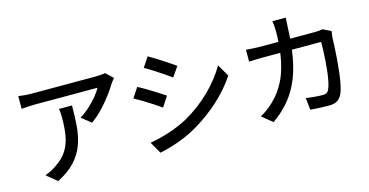

<svg xmlns="http://www.w3.org/2000/svg" viewBox="-83 -1186 3125 1625"><g transform="rotate(-15 1480.0 -374.0)"><path d="M942 -676Q935 -668 925 -655.5Q915 -643 909 -634Q888 -598 850.5 -547.5Q813 -497 765.5 -446.5Q718 -396 664 -358L581 -425Q625 -451 666.5 -488.5Q708 -526 739.5 -565Q771 -604 785 -632Q769 -632 726.5 -632Q684 -632 626.5 -632Q569 -632 506.5 -632Q444 -632 387.5 -632Q331 -632 290.5 -632Q250 -632 237 -632Q207 -632 179 -630Q151 -628 119 -626V-737Q147 -733 177 -730.5Q207 -728 237 -728Q251 -728 292.5 -728Q334 -728 392.5 -728Q451 -728 515 -728Q579 -728 638 -728Q697 -728 739.5 -728Q782 -728 796 -728Q813 -728 840 -730Q867 -732 879 -735ZM538 -543Q538 -445 531 -360Q524 -275 497.5 -202Q471 -129 415 -67.5Q359 -6 260 45L168 -30Q190 -38 215 -50Q240 -62 264 -79Q336 -125 371.5 -182.5Q407 -240 418.5 -310Q430 -380 430 -463Q430 -483 429 -502Q428 -521 424 -543Z M1264 -779Q1287 -766 1318 -747Q1349 -728 1381 -707Q1413 -686 1440.5 -667.5Q1468 -649 1486 -636L1427 -550Q1402 -569 1362 -595.5Q1322 -622 1280 -649Q1238 -676 1207 -693ZM1099 -66Q1182 -80 1270 -108.5Q1358 -137 1437 -180Q1562 -251 1660.5 -348Q1759 -445 1820 -551L1881 -445Q1814 -343 1713 -250.5Q1612 -158 1490 -87Q1440 -57 1380 -32Q1320 -7 1262 10.5Q1204 28 1158 37ZM1112 -552Q1136 -540 1167 -521.5Q1198 -503 1230 -483.5Q1262 -464 1290 -445.5Q1318 -427 1336 -415L1278 -326Q1252 -345 1211.5 -371.5Q1171 -398 1129 -423.5Q1087 -449 1055 -466Z M2823 -583Q2818 -553 2816 -532Q2815 -502 2813 -453Q2811 -404 2806.5 -346Q2802 -288 2795.5 -230.5Q2789 -173 2779 -124.5Q2769 -76 2756 -47Q2740 -13 2713 4Q2686 21 2640 21Q2600 21 2557.5 19Q2515 17 2477 14L2465 -91Q2503 -86 2541 -82.5Q2579 -79 2610 -79Q2633 -79 2646 -86.5Q2659 -94 2667 -113Q2677 -134 2685 -171Q2693 -208 2698.5 -254Q2704 -300 2707.5 -348.5Q2711 -397 2712.5 -441Q2714 -485 2714 -517H2458Q2440 -378 2400 -277Q2360 -176 2298 -101Q2236 -26 2150 35L2058 -40Q2085 -54 2116 -76.5Q2147 -99 2173 -124Q2246 -192 2291.5 -286.5Q2337 -381 2356 -517H2204Q2176 -517 2143.5 -516Q2111 -515 2082 -513V-617Q2111 -615 2143 -613Q2175 -611 2204 -611H2365Q2368 -656 2368 -707Q2368 -724 2366 -750Q2364 -776 2361 -793H2478Q2477 -776 2475.5 -751.5Q2474 -727 2473 -709Q2472 -684 2471 -659Q2470 -634 2468 -611H2684Q2704 -611 2721 -613Q2738 -615 2753 -617Z"/></g></svg>

Font: Source Han Sans SC Medium
Style: Regular
Weight: 500
Designer: Ryoko NISHIZUKA 西塚涼子 (kana, bopomofo & ideographs); Paul D. Hunt (Latin, Greek & Cyrillic); Sandoll Communications 산돌커뮤니
Foundry: Adobe
Version: Version 2.004;hotconv 1.0.118;makeotfexe 2.5.65603